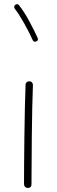

<svg xmlns="http://www.w3.org/2000/svg" viewBox="-20 -880 272 917"><path d="M120.6 -491.7H119.1C109.9 -491.7 102.1 -484.9 102.1 -475.1C97.2 -360.8 94.7 -100.6 94.7 0C94.7 9.8 102.5 17.6 112.3 17.6C124.5 17.6 130.4 11.7 130.4 0C130.4 -101.1 132.3 -361.3 137.2 -473.1V-474.6C137.2 -483.9 130.4 -491.7 120.6 -491.7ZM52.7 -856.9C47.4 -852.5 47.9 -847.7 47.9 -845.7C47.9 -843.3 48.8 -840.8 50.3 -838.9C64 -821.3 79.1 -797.9 95.2 -769C111.3 -740.2 125 -713.4 136.2 -688.5C138.7 -683.1 142.1 -680.7 146.5 -680.7C148.4 -680.7 150.9 -681.2 153.3 -682.1C158.7 -684.6 161.1 -688 161.1 -692.4C161.1 -694.3 160.6 -696.8 159.7 -699.2C148.4 -724.1 134.3 -752 118.2 -781.7C102.1 -811.5 85.9 -835.9 70.8 -855C66.4 -860.4 61.5 -859.9 60.1 -859.9C57.6 -859.9 55.2 -858.9 52.7 -856.9Z"/></svg>

Font: Mikhak ExtraLight
Style: Regular
Weight: 200
Designer: Amin Abedi
Version: Version 3.2